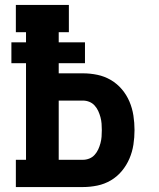

<svg xmlns="http://www.w3.org/2000/svg" viewBox="-20 -755 640 775"><path d="M44 0V-110H85V-500H26V-584H85V-625H44V-735H258V-625H217V-584H323V-500H217V-459H315Q344 -459 373 -453Q402 -447 427.5 -432Q453 -417 472 -394.5Q491 -372 502.5 -345Q514 -318 518.5 -288.5Q523 -259 523 -230Q523 -200 518.5 -171Q514 -142 502.5 -115Q491 -88 472 -65Q453 -42 427.5 -27Q402 -12 373 -6Q344 0 315 0ZM315 -110Q328 -110 340.5 -115Q353 -120 362 -130Q371 -140 376.5 -152Q382 -164 385.5 -177Q389 -190 390 -203Q391 -216 391 -230Q391 -243 390 -256Q389 -269 385.5 -282Q382 -295 376.5 -307Q371 -319 362 -329Q353 -339 340.5 -344Q328 -349 315 -349H217V-110Z"/></svg>

Font: Iosevka HT Extrabold Extended
Style: Regular
Weight: 800
Width: 7
Monospace: yes
Designer: Belleve Invis
Foundry: Belleve Invis
Version: Version 32.3.0; ttfautohint (v1.8.4)